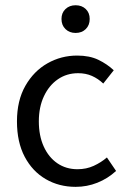

<svg xmlns="http://www.w3.org/2000/svg" viewBox="-20 -714 496 746"><path d="M273.9 12Q209.2 12 157.6 -18.1Q106 -48.1 75.9 -105Q45.9 -161.9 45.9 -242.4Q45.9 -323.5 78.7 -380.8Q111.4 -438 164.5 -468Q217.6 -498.1 279.8 -498.1Q327.9 -498.1 362.2 -481.6Q396.5 -465 422 -441L381.2 -389.4Q361.4 -408.3 337.3 -419Q313.3 -429.6 283.5 -429.6Q239.4 -429.6 205.1 -406.1Q170.7 -382.6 150.8 -340.3Q130.9 -298.1 130.9 -242.4Q130.9 -186.7 149.9 -144.8Q168.9 -102.9 202.7 -79.7Q236.6 -56.5 281.2 -56.5Q315.6 -56.5 344.3 -69.7Q373 -82.9 395.4 -102.2L431 -49.8Q398.5 -20 358.2 -4Q317.9 12 273.9 12ZM273.7 -586Q250 -586 234.4 -601Q218.9 -616 218.9 -640.4Q218.9 -664.2 234.4 -678.9Q250 -693.6 273.7 -693.6Q298 -693.6 313.2 -678.9Q328.5 -664.2 328.5 -640.4Q328.5 -616 313.2 -601Q298 -586 273.7 -586Z"/></svg>

Font: Source Sans 3 Variable
Style: Regular
Weight: 200
Designer: Paul D. Hunt
Foundry: Adobe Systems Incorporated
Version: Version 3.026